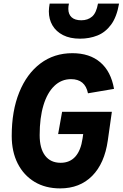

<svg xmlns="http://www.w3.org/2000/svg" viewBox="-20 -1028 680 1065"><path d="M313.5 17Q232 17 171.8 -19.2Q111.5 -55.5 78.2 -121Q45 -186.5 45 -274.5Q45 -413 86.8 -516Q128.5 -619 204.2 -676Q280 -733 381.5 -733Q477 -733 536.2 -682.5Q595.5 -632 612.5 -535L468 -510.5Q460 -550 436.5 -569.5Q413 -589 374 -589Q320.5 -589 281.2 -551.2Q242 -513.5 221 -444Q200 -374.5 200 -278.5Q200 -204.5 230.2 -164.8Q260.5 -125 316.5 -125Q367 -125 397.8 -159.2Q428.5 -193.5 438 -260L441.5 -284.5H302.5L324.5 -408H600.5L578 -249Q560 -121.5 491.2 -52.2Q422.5 17 313.5 17ZM424 -813.5Q368.5 -813.5 329.8 -833.2Q291 -853 271 -887.2Q251 -921.5 251 -965Q251 -975.5 252.2 -985.5Q253.5 -995.5 255.5 -1008H362.5Q360.5 -1000 359.8 -993Q359 -986 359 -979Q359 -949 377.2 -932.2Q395.5 -915.5 431 -915.5Q467 -915.5 490.8 -936Q514.5 -956.5 523.5 -1008H640.5Q627.5 -933.5 596 -891Q564.5 -848.5 520.2 -831Q476 -813.5 424 -813.5Z"/></svg>

Font: Google Sans Code
Style: Italic
Weight: 400
Italic angle: -10°
Monospace: yes
Designer: Google Sans Code Authors
Foundry: Google LLC
Version: Version 6.000